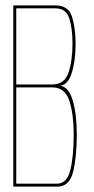

<svg xmlns="http://www.w3.org/2000/svg" viewBox="-20 -695 351 715"><path d="M29.5 0H193.5Q239 0 252.5 -56Q266 -112 266 -195.5Q266 -269 250.8 -320.8Q235.5 -372.5 203.5 -375.5Q233 -378.5 247.2 -423.5Q261.5 -468.5 261.5 -532Q261.5 -588.5 248.5 -631.8Q235.5 -675 185.5 -675H29.5ZM40.5 -11V-369.5H175.5Q222.5 -369.5 238.5 -318.8Q254.5 -268 254.5 -195.5Q254.5 -113 242 -62Q229.5 -11 192 -11ZM40.5 -380.5V-664H185Q226.5 -664 238.2 -626Q250 -588 250 -532.5Q250 -470 235.2 -425.2Q220.5 -380.5 175.5 -380.5Z"/></svg>

Font: Anybody Thin Condensed
Style: Regular
Weight: 100
Width: 3
Version: Version 1.113;gftools[0.9.25]